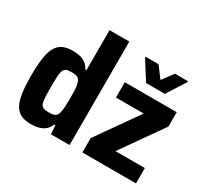

<svg xmlns="http://www.w3.org/2000/svg" viewBox="-150 -964 1276 1194"><g transform="rotate(30 488.5 -367.5)"><path d="M190 8Q148 8 119.5 -4.5Q91 -17 73.5 -46.5Q56 -76 48 -126.5Q40 -177 40 -254Q40 -329 47.5 -380.5Q55 -432 72.5 -462Q90 -492 118 -505Q146 -518 189 -518Q217 -518 240.5 -512.5Q264 -507 282.5 -493Q301 -479 313 -455H321V-743H463V0H329L325 -62H316Q305 -34 285.5 -19Q266 -4 241.5 2Q217 8 190 8ZM252 -111Q280 -111 294 -119Q308 -127 313 -149Q318 -166 319.5 -192Q321 -218 321 -256Q321 -291 320 -315.5Q319 -340 314 -354Q309 -380 294.5 -389.5Q280 -399 252 -399Q228 -399 214 -395Q200 -391 193 -377.5Q186 -364 184 -335Q182 -306 182 -255Q182 -204 184 -175Q186 -146 193 -132.5Q200 -119 214 -115Q228 -111 252 -111ZM555 0V-103L764 -400H565V-510H938V-407L729 -110H940V0ZM682 -572 598 -705V-712H691L750 -633L809 -712H902V-705L817 -572Z"/></g></svg>

Font: Saira SemiCondensed
Style: Bold
Weight: 700
Width: 4
Designer: Hector Gatti with collaboration of the Omnibus-Type team
Foundry: Omnibus-Type
Version: Version 1.101